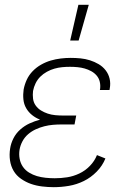

<svg xmlns="http://www.w3.org/2000/svg" viewBox="-20 -768 540 796"><path d="M203 8Q179 8 154.5 5Q130 2 108.5 -5.5Q87 -13 67.5 -26.5Q48 -40 36.5 -59.5Q25 -79 21.5 -103Q18 -127 22 -152Q25 -173 35.5 -194Q46 -215 64 -231Q82 -247 103 -256.5Q124 -266 146 -272Q128 -279 113 -291Q98 -303 88.5 -319.5Q79 -336 77 -356Q75 -376 78 -397Q82 -418 91 -437.5Q100 -457 115.5 -473Q131 -489 150.5 -500Q170 -511 190.5 -517Q211 -523 232 -525.5Q253 -528 273 -528Q294 -528 314 -526Q334 -524 353 -518Q372 -512 389 -502Q406 -492 418 -476.5Q430 -461 434.5 -441.5Q439 -422 435 -401L434 -395H394L395 -399Q397 -415 393.5 -429.5Q390 -444 380.5 -455Q371 -466 358 -473Q345 -480 331 -484Q317 -488 301.5 -489.5Q286 -491 270 -491Q254 -491 238 -489.5Q222 -488 206 -483.5Q190 -479 174.5 -470.5Q159 -462 147 -450Q135 -438 127.5 -422.5Q120 -407 117 -391Q115 -375 117 -359Q119 -343 128 -330.5Q137 -318 150 -310Q163 -302 178 -297Q193 -292 209.5 -290.5Q226 -289 242 -289H296L289 -252H235Q217 -252 199.5 -250.5Q182 -249 164 -244.5Q146 -240 128.5 -232Q111 -224 96.5 -211.5Q82 -199 73 -182Q64 -165 61 -147Q58 -128 61.5 -109.5Q65 -91 75 -76.5Q85 -62 100.5 -52.5Q116 -43 133 -38Q150 -33 169 -31Q188 -29 207 -29Q233 -29 258.5 -33Q284 -37 308.5 -48.5Q333 -60 352.5 -80Q372 -100 382 -125L417 -111Q405 -81 381 -56.5Q357 -32 327.5 -17.5Q298 -3 266 2.5Q234 8 203 8ZM271 -600 305 -748H348L306 -600Z"/></svg>

Font: Iosevka Term Curly Extralight
Style: Italic
Weight: 200
Italic angle: -9°
Designer: Belleve Invis
Foundry: Belleve Invis
Version: Version 32.3.0